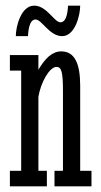

<svg xmlns="http://www.w3.org/2000/svg" viewBox="-20 -660 356 680"><path d="M15 -410H55V-55H15V0H146V-55H116V-317C124 -367 155 -423 180 -423C197 -423 203 -408 203 -337V-55H173V0H304V-55H264V-356C264 -434 245 -478 197 -478C164 -478 139 -452 116 -413V-465H15ZM264 -640H221C220 -626 218 -581 194 -581C172 -581 146 -640 101 -640C54 -640 36 -565 36 -532H79C80 -545 82 -591 106 -591C128 -591 155 -532 200 -532C246 -532 264 -606 264 -640Z"/></svg>

Font: Stint Ultra Condensed
Style: Regular
Weight: 400
Width: 1
Designer: Astigmatic (AOETI)
Foundry: Astigmatic (AOETI)
Version: Version 1.000